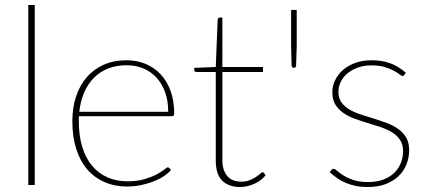

<svg xmlns="http://www.w3.org/2000/svg" viewBox="-20 -743 1715 771"><path d="M119.5 -723V0H93.5V-723Z M655.5 -294Q655.5 -338.5 642.8 -373.2Q630 -408 607.8 -432Q585.5 -456 555 -468.5Q524.5 -481 489 -481Q447 -481 413.8 -467.8Q380.5 -454.5 356.5 -430Q332.5 -405.5 317.8 -371Q303 -336.5 298.5 -294ZM666.5 -60.5Q656.5 -48 638.5 -36Q620.5 -24 597.2 -14.8Q574 -5.5 546.8 0.2Q519.5 6 491 6Q440.5 6 399.8 -11.8Q359 -29.5 330.2 -63Q301.5 -96.5 286 -145.2Q270.5 -194 270.5 -256.5Q270.5 -310.5 285.2 -355.2Q300 -400 328 -432.5Q356 -465 396.5 -483Q437 -501 488.5 -501Q528.5 -501 563.2 -487Q598 -473 624 -445.8Q650 -418.5 664.8 -378.5Q679.5 -338.5 679.5 -287Q679.5 -276.5 670.5 -276.5H297Q296.5 -271.5 296.5 -266.8Q296.5 -262 296.5 -256.5Q296.5 -197.5 310.5 -152.5Q324.5 -107.5 350 -77Q375.5 -46.5 411.8 -30.8Q448 -15 492.5 -15Q532 -15 561 -23.8Q590 -32.5 609.5 -43Q629 -53.5 639.8 -62.2Q650.5 -71 653.5 -71Q657.5 -71 660 -68Z M944.5 8Q898.5 8 872.5 -17.2Q846.5 -42.5 846.5 -98.5V-454H769.5Q760 -454 760 -461.5V-470.5L846.5 -474L854 -664Q854.5 -667 856.5 -669.8Q858.5 -672.5 862 -672.5H873V-474H1036V-454H873V-99.5Q873 -76.5 879 -60.2Q885 -44 895 -33.5Q905 -23 918.8 -18.2Q932.5 -13.5 948.5 -13.5Q968 -13.5 982.8 -19.5Q997.5 -25.5 1008 -32.5Q1018.5 -39.5 1025 -45.5Q1031.5 -51.5 1034.5 -51.5Q1037 -51.5 1040 -48.5L1046.5 -39Q1038 -28.5 1026.8 -20Q1015.5 -11.5 1002 -5.2Q988.5 1 974 4.5Q959.5 8 944.5 8Z M1171.5 -703V-556.5L1169 -480Q1168 -470.5 1160 -470.5Q1152 -470.5 1151 -480L1149 -556.5V-703Z M1604 -442.5Q1601.5 -438 1596.5 -438Q1592 -438 1583.8 -444.8Q1575.5 -451.5 1561 -459.2Q1546.5 -467 1524.8 -473.8Q1503 -480.5 1471 -480.5Q1441.5 -480.5 1417.2 -471.8Q1393 -463 1375.5 -448.5Q1358 -434 1348.5 -414.5Q1339 -395 1339 -374Q1339 -349 1351.2 -332Q1363.5 -315 1383.5 -303.2Q1403.5 -291.5 1429 -283.2Q1454.5 -275 1481 -266.8Q1507.5 -258.5 1533 -249Q1558.5 -239.5 1578.5 -225.5Q1598.5 -211.5 1610.8 -191Q1623 -170.5 1623 -140.5Q1623 -109.5 1612 -82.5Q1601 -55.5 1579.8 -35.2Q1558.5 -15 1527.8 -3.5Q1497 8 1457.5 8Q1431 8 1409.5 3.8Q1388 -0.5 1369.5 -8.2Q1351 -16 1335 -27Q1319 -38 1304 -51.5L1310.5 -60Q1312.5 -62.5 1314.2 -63.8Q1316 -65 1320 -65Q1325 -65 1334.2 -56.8Q1343.5 -48.5 1359.2 -38.5Q1375 -28.5 1399 -20.2Q1423 -12 1458 -12Q1492.5 -12 1518.8 -21.8Q1545 -31.5 1562.8 -48.5Q1580.5 -65.5 1589.5 -88.2Q1598.5 -111 1598.5 -136.5Q1598.5 -163.5 1586.2 -181.5Q1574 -199.5 1554 -211.8Q1534 -224 1508.5 -232.5Q1483 -241 1456.5 -249Q1430 -257 1404.5 -266.2Q1379 -275.5 1359 -289.2Q1339 -303 1326.8 -323Q1314.5 -343 1314.5 -373Q1314.5 -398 1325.8 -421.2Q1337 -444.5 1357.5 -462.2Q1378 -480 1406.8 -490.5Q1435.5 -501 1471 -501Q1514 -501 1547 -489Q1580 -477 1609.5 -451Z"/></svg>

Font: Lato ExtraLight
Style: Regular
Weight: 275
Designer: Lukasz Dziedzic with Adam Twardoch and Botio Nikoltchev
Foundry: tyPoland Lukasz Dziedzic
Version: Version 2.015; 2015-08-06; http://www.latofonts.com/